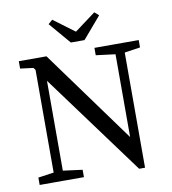

<svg xmlns="http://www.w3.org/2000/svg" viewBox="-93 -937 920 1025"><g transform="rotate(-10 367.5 -425.0)"><path d="M40 0H280V-40L165 -55H145L40 -40V0ZM125 0H175V-647H125V0ZM455 -630 575 -615H595L695 -630V-670H455V-630ZM578 7H610V-670H560V-168L195 -670H45V-630L116 -621L578 7ZM259 -857 236 -837 336 -720H410L510 -837L487 -857L331 -741H415L259 -857Z"/></g></svg>

Font: Source Serif Variable
Style: Regular
Weight: 389
Designer: Frank Grießhammer
Foundry: Adobe Systems Incorporated
Version: Version 3.001;hotconv 1.0.111;makeotfexe 2.5.65597